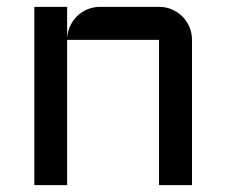

<svg xmlns="http://www.w3.org/2000/svg" viewBox="-20 -540 660 560"><path d="M540 0H443.8V-423.8H175.8V0H80.1V-520H175.8V-428.2Q176.8 -447.3 184.6 -464.1Q192.4 -481 205.3 -493.4Q218.3 -505.9 235.4 -512.9Q252.4 -520 272 -520H443.8Q463.9 -520 481.4 -512.5Q499 -504.9 512 -491.9Q524.9 -479 532.5 -461.4Q540 -443.8 540 -423.8Z"/></svg>

Font: Aldrich
Style: Regular
Weight: 400
Designer: Matthew Desmond
Foundry: Matthew Desmond
Version: Version 1.002 2011